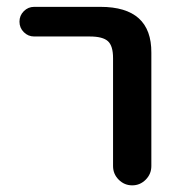

<svg xmlns="http://www.w3.org/2000/svg" viewBox="-20 -565 525 563"><path d="M80.1 -458Q62.5 -458 49.8 -470.7Q37.1 -483.4 37.1 -501.5Q37.1 -519.5 49.8 -532.2Q62.5 -544.9 80.1 -544.9H274.4Q424.8 -544.9 423.8 -410.2V-78.1Q423.8 -54.7 407.2 -38.1Q390.6 -21.5 367.7 -21.5Q344.7 -21.5 328.1 -38.1Q311.5 -54.7 311.5 -78.1V-394.5Q311.5 -430.7 296.4 -444.3Q281.2 -458 243.2 -458Z"/></svg>

Font: Gen Jyuu Gothic P Medium
Style: Regular
Weight: 500
Designer: [Source Han Sans]
Ryoko NISHIZUKA  (kana & ideographs); Paul D. Hunt (Latin, Greek & Cyrillic); Wenlong ZHANG  (bopomofo
Version: Version 1.002.20150607